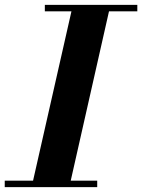

<svg xmlns="http://www.w3.org/2000/svg" viewBox="-62 -770 586 790"><path d="M68 0 238 -750H392.5L223 0ZM-42.5 0V-26.5H338V0ZM122.5 -723.5V-750H503V-723.5Z"/></svg>

Font: Bodoni Moda 9pt
Style: Bold Italic
Weight: 700
Italic angle: -13°
Designer: Owen Earl
Foundry: indestructible type
Version: Version 2.004